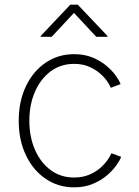

<svg xmlns="http://www.w3.org/2000/svg" viewBox="-20 -782 587 811"><path d="M293 9.3Q225.6 9.3 172.6 -26.9Q119.6 -63 89.4 -126.5Q59.1 -189.9 59.1 -272Q59.1 -354 89.4 -417.5Q119.6 -481 172.6 -517.1Q225.6 -553.2 293 -553.2Q336.4 -553.2 370.6 -539.1Q404.8 -524.9 429.4 -504.2Q454.1 -483.4 469.2 -462.2Q484.4 -440.9 489.3 -426.8L448.2 -411.1Q444.8 -420.4 433.6 -437.3Q422.4 -454.1 403.1 -471.2Q383.8 -488.3 356.4 -500.2Q329.1 -512.2 293 -512.2Q236.3 -512.2 193.8 -480.5Q151.4 -448.7 127.7 -394.5Q104 -340.3 104 -272Q104 -203.6 127.7 -149.4Q151.4 -95.2 193.8 -63.7Q236.3 -32.2 293 -32.2Q329.1 -32.2 357.2 -44.2Q385.3 -56.2 404.8 -73.7Q424.3 -91.3 435.8 -108.4Q447.3 -125.5 450.7 -134.8L491.7 -119.6Q486.8 -105 471.4 -83.5Q456.1 -62 431.2 -40.8Q406.2 -19.5 371.6 -5.1Q336.9 9.3 293 9.3ZM198.2 -626.5H151.9V-629.9L276.9 -762.2H308.6L434.1 -629.9V-626.5H386.7L292.5 -727.5Z"/></svg>

Font: Inter ExtraLight
Style: Regular
Weight: 250
Designer: Rasmus Andersson
Foundry: rsms
Version: Version 4.001;git-66647c0bb